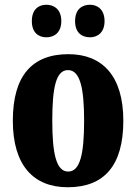

<svg xmlns="http://www.w3.org/2000/svg" viewBox="-20 -778 573 808"><path d="M359 -621C388 -621 420 -639 420 -689C420 -740 388 -758 359 -758C326 -758 296 -740 296 -689C296 -639 326 -621 359 -621ZM175 -621C206 -621 238 -639 238 -689C238 -740 206 -758 175 -758C144 -758 114 -740 114 -689C114 -639 144 -621 175 -621ZM265 10C419 10 499 -82 499 -270C499 -458 411 -550 268 -550C114 -550 34 -458 34 -270C34 -82 121 10 265 10ZM267 -56C217 -56 200 -130 200 -270C200 -411 216 -483 266 -483C316 -483 334 -411 334 -270C334 -130 317 -56 267 -56Z"/></svg>

Font: Noto Serif Myanmar ExtraCondensed Black
Style: Regular
Weight: 900
Width: 2
Designer: Ben Mitchell and the Monotype Design Team
Foundry: Monotype Imaging Inc.
Version: Version 2.106